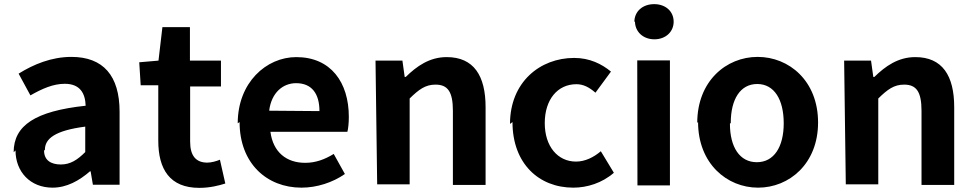

<svg xmlns="http://www.w3.org/2000/svg" viewBox="-20 -851 4715 928"><path d="M55 -124C55 -21 126 56 234 56C303 56 363 22 415 -23H418L429 42H558V-311C558 -485 479 -576 325 -576C229 -576 142 -540 70 -495L127 -390C183 -422 237 -446 293 -446C367 -446 392 -400 394 -340C151 -314 46 -245 46 -115ZM197 -127C197 -181 246 -220 392 -239V-116C354 -78 320 -56 274 -56C227 -56 193 -76 193 -123Z M660 -439H745V-171C745 -34 800 57 943 57C995 57 1037 46 1069 36L1043 -79C1026 -72 1002 -65 982 -65C928 -65 899 -97 899 -166V-433H1048V-558H898V-720H765L746 -558L653 -550Z M1138 -261C1138 -62 1269 56 1437 56C1512 56 1588 31 1647 -10L1593 -107C1549 -80 1505 -64 1455 -64C1365 -64 1300 -115 1287 -214H1659C1663 -228 1666 -257 1666 -286C1666 -453 1579 -575 1412 -575C1267 -575 1129 -452 1129 -255ZM1281 -316C1292 -404 1348 -449 1411 -449C1488 -449 1524 -397 1524 -314Z M1803 40H1960V-375C2005 -419 2036 -442 2085 -442C2144 -442 2169 -408 2169 -315V43H2327V-333C2327 -485 2270 -575 2139 -575C2056 -575 1994 -531 1941 -479H1936L1925 -558H1795Z M2457 -261C2457 -61 2584 56 2751 56C2817 56 2890 34 2947 -16L2884 -120C2850 -91 2808 -70 2764 -70C2676 -70 2613 -143 2613 -256C2613 -370 2675 -444 2766 -444C2800 -444 2828 -429 2858 -403L2933 -505C2888 -542 2830 -571 2755 -571C2590 -571 2445 -454 2445 -252Z M3049 -748C3049 -698 3088 -661 3143 -661C3197 -661 3236 -697 3236 -746C3236 -797 3196 -831 3142 -831C3086 -831 3046 -796 3046 -744ZM3061 45H3218V-559H3060Z M3354 -261C3354 -61 3493 56 3644 56C3795 56 3934 -60 3934 -259C3934 -460 3794 -576 3642 -576C3490 -576 3350 -459 3350 -257ZM3512 -257C3512 -371 3558 -445 3640 -445C3722 -445 3768 -370 3768 -255C3768 -141 3721 -67 3638 -67C3555 -67 3508 -140 3508 -253Z M4068 40H4225V-375C4270 -419 4301 -442 4350 -442C4409 -442 4434 -408 4434 -315V43H4592V-333C4592 -485 4535 -575 4404 -575C4321 -575 4259 -531 4206 -479H4201L4190 -558H4060Z"/></svg>

Font: GenEiGothic-pro-Regular
Style: Bold
Weight: 700
Designer: Ryoko NISHIZUKA (kana & ideographs); Paul D. Hunt (Latin, Greek & Cyrillic); Wenlong ZHANG (bopomofo); Sandoll Communica
Foundry: Adobe Systems Incorporated; o_tamon
Version: Version 1.000.140830